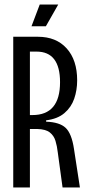

<svg xmlns="http://www.w3.org/2000/svg" viewBox="-20 -821 390 841"><path d="M38 0V-660H146Q226 -660 272 -609Q318 -558 318 -469Q318 -426 305 -388.5Q292 -351 262 -325.5Q232 -300 182 -294V-288Q241 -286 267.5 -261Q294 -236 304 -169L330 0H254L233 -154Q230 -181 223 -204Q216 -227 198 -241Q180 -255 143 -256H111V0ZM111 -317H122Q243 -317 243 -461Q243 -595 140 -595H111ZM181 -706H118L154 -801H235Z"/></svg>

Font: Bricolage Grotesque 96pt Condensed Light
Style: Regular
Weight: 300
Width: 3
Designer: Mathieu Triay
Foundry: Atelier Triay
Version: Version 1.001; ttfautohint (v1.8.4.7-5d5b);gftools[0.9.33.de